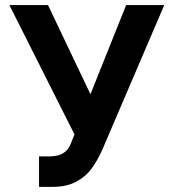

<svg xmlns="http://www.w3.org/2000/svg" viewBox="-20 -727 684 757"><path d="M133.9 -110.4H172.9Q201.2 -110.4 218.5 -117.7Q235.8 -125 246.4 -138.2Q257 -151.5 264.2 -173.8L273.8 -196.8L17 -707H169.2L336.6 -355.5L477.4 -707H627.6L383.6 -137.3Q363.6 -92.3 340.1 -60.9Q316.6 -29.5 279.1 -9.9Q241.6 9.8 186.6 9.8H133.9Z"/></svg>

Font: Pretendard GOV Variable
Style: Regular
Weight: 400
Designer: Base glyphs from Inter by Rasmus Andersson; Hangul glyphs from Noto Sans CJK(Source Han Sans) by Jang Soo-young and Kang
Foundry: Kil Hyung-jin
Version: Version 1.307;Glyphs 3.2 (3192)